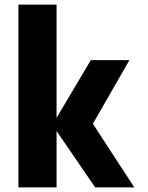

<svg xmlns="http://www.w3.org/2000/svg" viewBox="-20 -810 640 830"><path d="M224.5 -243.5V0H59.5V-790H224.5V-300.5L372.5 -550H539.5L381.5 -275L560.5 0H391.5Z"/></svg>

Font: JuliaMono Black
Style: Regular
Weight: 900
Monospace: yes
Designer: cormullion
Foundry: corm
Version: Version 0.054; ttfautohint (v1.8.4)